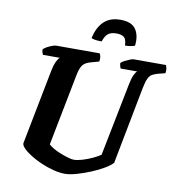

<svg xmlns="http://www.w3.org/2000/svg" viewBox="-96 -998 1002 1084"><g transform="rotate(10 405.0 -455.5)"><path d="M348 0Q318 0 282.5 -9Q247 -18 212 -33Q177 -48 149 -65.5Q121 -83 104 -100Q87 -117 88 -130L172 -561Q178 -592 188 -613Q198 -634 207 -640H110Q108 -645 105 -652.5Q102 -660 103 -671Q111 -679 125 -686.5Q139 -694 153 -699Q167 -704 173 -704H424Q427 -700 430 -688.5Q433 -677 430 -658L383 -645Q352 -637 338 -619Q324 -601 316 -559L236 -149Q246 -139 265 -128Q284 -117 307 -108Q330 -99 351 -93Q372 -87 383 -87Q404 -87 432.5 -95.5Q461 -104 489 -117Q517 -130 534 -142L617 -560Q624 -596 633.5 -616Q643 -636 651 -640H555Q554 -643 551 -652Q548 -661 548 -671Q555 -678 569.5 -685.5Q584 -693 598 -698.5Q612 -704 618 -704H804Q806 -699 809 -688Q812 -677 809 -658L766 -647Q749 -642 736 -635Q723 -628 714 -610Q705 -592 697 -552L612 -110Q599 -94 567 -75Q535 -56 494 -39Q453 -22 414 -11Q375 0 348 0ZM423 -772Q397 -772 383 -775Q369 -778 364 -781Q377 -843 412 -877Q447 -911 507 -911Q571 -911 595.5 -875.5Q620 -840 613 -781Q607 -778 591.5 -775Q576 -772 557 -772Q556 -808 541.5 -819.5Q527 -831 498 -831Q469 -831 452 -819Q435 -807 423 -772Z"/></g></svg>

Font: Texturina 12pt ExtraBold
Style: Italic
Weight: 800
Italic angle: -11°
Designer: Guillermo Torres Carreño
Foundry: Omnibus-Type
Version: Version 1.002